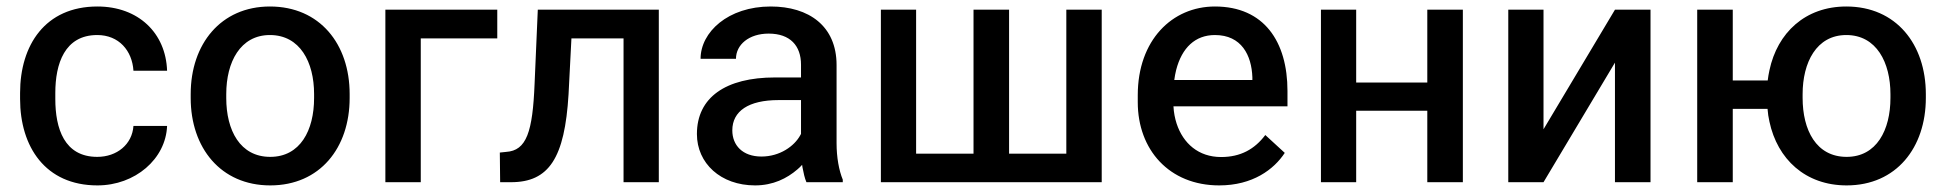

<svg xmlns="http://www.w3.org/2000/svg" viewBox="-20 -558 5958 588"><path d="M277.8 -77.6C176.8 -77.6 149.4 -164.6 149.4 -254.9V-273.4C149.4 -362.3 177.7 -450.7 277.8 -450.7C344.2 -450.7 384.8 -402.8 388.7 -341.3H491.7C487.8 -457 403.8 -538.1 278.3 -538.1C118.2 -538.1 41.5 -419.4 41.5 -273.4V-254.9C41.5 -108.9 118.7 9.8 278.3 9.8C394 9.8 487.8 -71.3 491.7 -172.4H388.7C384.8 -115.7 337.9 -77.6 277.8 -77.6Z M564 -257.8C564 -105.5 655.8 9.8 807.6 9.8C960 9.8 1050.8 -105.5 1050.8 -257.8V-270C1050.8 -422.9 959.5 -538.1 806.6 -538.1C656.2 -538.1 564 -422.9 564 -270ZM672.9 -270C672.9 -367.7 715.8 -450.7 806.6 -450.7C898.9 -450.7 941.9 -367.7 941.9 -270V-257.8C941.9 -158.7 899.4 -77.6 807.6 -77.6C715.3 -77.6 672.9 -158.7 672.9 -257.8Z M1502.9 -528.3H1160.2V0H1268.6V-440.4H1502.9Z M1627 -528.3 1617.2 -302.2C1611.3 -154.3 1592.8 -96.7 1529.8 -92.8L1510.7 -90.8L1511.7 0H1544.9C1661.1 0 1709.5 -73.7 1721.2 -269.5L1730 -440.4H1889.6V0H1997.6V-528.3Z M2437.5 -45.9C2440.9 -28.3 2444.3 -12.2 2449.7 0H2561V-7.8C2549.3 -36.1 2542 -76.2 2542 -119.6V-358.9C2542 -478.5 2457 -538.1 2340.3 -538.1C2209.5 -538.1 2125.5 -459.5 2125.5 -377.9H2233.9C2233.9 -420.9 2273.4 -455.1 2334 -455.1C2399.9 -455.1 2433.1 -418 2433.1 -359.9V-320.8H2353.5C2202.6 -320.8 2114.3 -259.8 2114.3 -147.5C2114.3 -58.1 2187 9.8 2292.5 9.8C2347.7 9.8 2390.1 -11.7 2421.9 -39.1C2427.2 -43.5 2432.1 -48.3 2436.5 -53.2C2437 -50.8 2437 -48.3 2437.5 -45.9ZM2430.7 -143.6C2412.6 -110.4 2368.2 -78.6 2312 -78.6C2253.9 -78.6 2222.7 -113.3 2222.7 -158.7C2222.7 -217.8 2272.5 -251.5 2364.3 -251.5H2433.1V-147.9C2432.6 -146.5 2431.6 -145 2430.7 -143.6Z M2677.7 -528.3V0H3354V-528.3H3245.6V-87.4H3070.3V-528.3H2961.4V-87.4H2785.6V-528.3Z M3713.9 9.8C3816.4 9.8 3881.3 -39.1 3914.6 -89.8L3855 -144.5C3822.3 -101.1 3779.3 -77.1 3719.7 -77.1C3650.4 -77.1 3603.5 -118.7 3583.5 -179.2C3578.1 -195.8 3574.7 -213.4 3573.7 -232.4H3922.9V-279.3C3922.9 -430.7 3851.1 -538.1 3700.7 -538.1C3569.8 -538.1 3464.4 -435.1 3464.4 -266.6V-245.1C3464.4 -99.6 3560.5 9.8 3713.9 9.8ZM3582 -343.8C3599.6 -412.1 3640.6 -450.7 3700.7 -450.7C3782.2 -450.7 3813 -388.7 3815.4 -321.3V-313H3576.2C3577.6 -323.7 3579.6 -334 3582 -343.8Z M4133.3 -528.3H4025.4V0H4133.3V-218.8H4351.1V0H4460V-528.3H4351.1V-305.2H4133.3Z M4707 -162.1V-528.3H4599.1V0H4707L4925.8 -366.2V0H5034.7V-528.3H4925.8Z M5286.6 -528.3H5177.7V0H5286.6V-224.6H5393.1C5394 -211.4 5396 -198.2 5398.9 -185.5C5423.3 -70.8 5508.8 9.8 5635.3 9.8C5787.6 9.8 5877.9 -106 5877.9 -258.3V-269.5C5877.9 -422.4 5787.1 -538.1 5634.3 -538.1C5508.3 -538.1 5423.3 -457.5 5398.9 -342.8C5396.5 -332.5 5395 -321.8 5393.6 -311.5H5286.6ZM5500.5 -269.5C5500.5 -366.2 5542.5 -450.7 5634.3 -450.7C5727.1 -450.7 5769.5 -366.2 5769.5 -269.5V-258.3C5769.5 -159.7 5727.1 -77.6 5635.3 -77.6C5542 -77.6 5500.5 -159.7 5500.5 -258.3Z"/></svg>

Font: Bert Sans Medium
Style: Regular
Weight: 500
Designer: Christian Robertson (Google), Cristiano Sobral
Foundry: Google, Cristiano Sobral
Version: Version 3.101